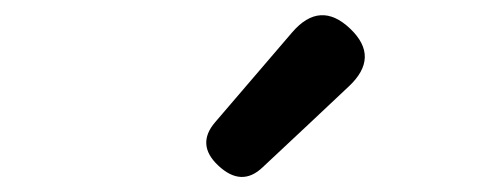

<svg xmlns="http://www.w3.org/2000/svg" viewBox="-20 -893 654 255"><path d="M270 -673Q240 -701 266 -731L368 -850Q405 -893 445 -855Q485 -817 443 -778L392 -730L329 -671Q301 -644 270 -673Z"/></svg>

Font: GenSenRounded JP M
Style: Regular
Weight: 500
Version: Version 1.501;PS 1;hotconv 16.6.51;makeotf.lib2.5.65220